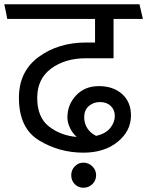

<svg xmlns="http://www.w3.org/2000/svg" viewBox="-31 -700 692 903"><path d="M503 -611V-426H373Q275 -426 209.5 -377.5Q144 -329 144 -240Q144 -148 199.5 -105Q255 -62 330 -56Q311 -72 298.5 -97.5Q286 -123 286 -148Q286 -208 327 -251.5Q368 -295 434 -295Q502 -295 543.5 -257.5Q585 -220 585 -157Q585 -84 522.5 -33Q460 18 361 18Q248 18 153 -39.5Q58 -97 58 -240Q58 -364 150.5 -432Q243 -500 373 -500H416V-611H3Q0 -628 -3.5 -645.5Q-7 -663 -11 -680H625L641 -611ZM439 -220Q409 -220 387 -201.5Q365 -183 365 -148Q365 -120 379.5 -97Q394 -74 421 -61Q466 -71 487.5 -98Q509 -125 509 -155Q509 -183 490 -201.5Q471 -220 439 -220ZM361 183Q337 183 320.5 166Q304 149 304 124Q304 100 320.5 82.5Q337 65 361 65Q386 65 403.5 82.5Q421 100 421 124Q421 149 403.5 166Q386 183 361 183Z"/></svg>

Font: Palanquin
Style: Regular
Weight: 400
Designer: Pria Ravichandran
Version: Version 1.0.4